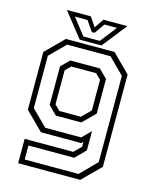

<svg xmlns="http://www.w3.org/2000/svg" viewBox="-130 -785 866 1073"><g transform="rotate(15 302.5 -249.0)"><path d="M80 200V59H361L401.5 18.5V-10L391.5 0H158L55 -103V-437L158 -540H439.5L542.5 -437V97L439.5 200ZM110 170.5H421.5L513.5 77.5V-421.5L424 -511H173L85 -423V-120L175 -30.5H383L432.5 -80V31.5L374.5 89.5H110ZM215 -111.5 166 -160V-383.5L213 -430H384L432.5 -381.5V-181.5L362 -111.5ZM227 -141.5H351.5L401.5 -191.5V-368.5L370.5 -399H227L196.5 -368.5V-172ZM233.5 -556 121.5 -698H260L296.5 -644L333 -698H471.5L359.5 -556ZM248.5 -578.5H344L418 -673.5H345L304 -614.5H288L247.5 -673.5H174.5Z"/></g></svg>

Font: Tourney Thin Light
Style: Regular
Weight: 300
Version: Version 1.015